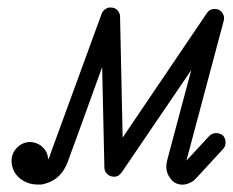

<svg xmlns="http://www.w3.org/2000/svg" viewBox="-20 -479 625 515"><path d="M81 16Q59 16 42 5.5Q25 -5 18 -19Q11 -33 11 -47Q11 -67 24 -81Q39 -98 61 -98Q69 -98 77 -95Q91 -90 100 -78Q109 -66 109 -51Q113 -57 117 -71L253 -443Q256 -450 262.5 -454.5Q269 -459 276 -459Q290 -459 297 -449Q302 -442 302 -435L309 -110L535 -444Q542 -455 556 -455Q569 -455 576 -445Q581 -438 581 -430Q581 -427 580 -423L480 -48L541 -114Q549 -122 560 -122Q567 -122 573 -119Q579 -116 582 -110Q585 -104 585 -95.5Q585 -87 579 -80L508 -3Q500 6 495 8.5Q490 11 488 12Q470 20 453 13Q442 8 436 -2Q426 -15 426 -32Q426 -42 431 -59L493 -291L306 -16L298 -8Q292 -5 287 -5Q271 -5 263 -18Q260 -23 260 -29L254 -299Q163 -47 161 -43Q145 -2 109 11Q96 16 88.5 16Q81 16 81 16Z"/></svg>

Font: TT2020Base
Style: Italic
Weight: 400
Italic angle: -15°
Version: Version 0.2.000